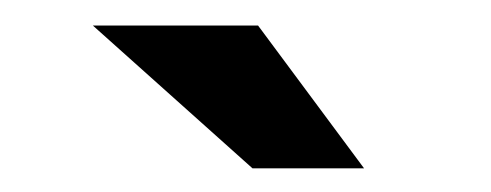

<svg xmlns="http://www.w3.org/2000/svg" viewBox="-20 -738 394 154"><path d="M182.5 -603H272L187 -717.5H54.5Z"/></svg>

Font: Anybody UltraCondensed Thin ExtraBold
Style: Regular
Weight: 800
Version: Version 1.111